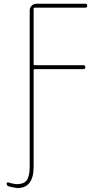

<svg xmlns="http://www.w3.org/2000/svg" viewBox="-20 -750 540 1001"><path d="M25.4 221.7Q15.6 218.8 14.6 208Q14.6 204.1 17.1 202.1Q19.5 200.2 24.4 201.2Q51.8 210 70.3 210Q104.5 210 119.6 189.5Q134.8 168.9 134.8 120.1V-695.3Q134.8 -710 145 -720.2Q155.3 -730.5 169.9 -730.5H424.8Q434.6 -730.5 434.6 -720.2Q434.6 -710 424.8 -710H160.2Q155.3 -710 155.3 -705.1V-415Q155.3 -410.2 160.2 -410.2H415Q424.8 -410.2 424.8 -399.9Q424.8 -389.6 415 -389.6H160.2Q155.3 -389.6 155.3 -384.8V120.1Q155.3 230.5 70.3 230.5Q57.6 229.5 25.4 221.7Z"/></svg>

Font: Rounded-X Mgen+ 1mn thin
Style: Regular
Weight: 100
Designer: [Source Han Sans]
Ryoko NISHIZUKA  (kana & ideographs); Paul D. Hunt (Latin, Greek & Cyrillic); Wenlong ZHANG  (bopomofo
Version: Version 1.059.20150602